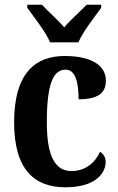

<svg xmlns="http://www.w3.org/2000/svg" viewBox="-20 -786 502 816"><path d="M193 -606H313C332 -651 383 -715 410 -753V-766H348C324 -740 279 -701 253 -670C226 -701 182 -740 158 -766H96V-753C123 -715 174 -651 193 -606ZM258 10C386 10 429 -50 429 -98C429 -117 420 -132 405 -141C385 -95 343 -59 284 -59C210 -59 179 -130 179 -267C179 -439 210 -490 259 -490C302 -490 314 -432 314 -364C409 -364 430 -400 430 -444C430 -503 376 -548 255 -548C135 -548 40 -481 40 -266C40 -63 128 10 258 10Z"/></svg>

Font: Noto Serif Condensed
Style: Bold
Weight: 700
Width: 3
Designer: Monotype Design Team
Foundry: Monotype Imaging Inc.
Version: Version 2.015